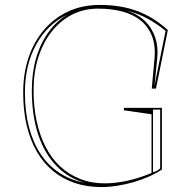

<svg xmlns="http://www.w3.org/2000/svg" viewBox="-20 -743 778 778"><path d="M482 -296V-306H636V-56Q610 -39 580 -26Q550 -13 518 -4Q486 5 453.5 10Q421 15 391 15Q332 15 283 -1.5Q234 -18 195 -50Q156 -82 129 -129Q102 -176 88 -235.5Q74 -295 74 -368Q74 -447 96.5 -512Q119 -577 160 -624Q201 -671 257.5 -697Q314 -723 384 -723Q428 -723 467 -716.5Q506 -710 539.5 -697Q573 -684 603 -665Q633 -646 660 -621L612 -384H595L606 -505Q611 -559 595.5 -597.5Q580 -636 549.5 -660.5Q519 -685 475 -696.5Q431 -708 378 -708Q319 -708 271.5 -683.5Q224 -659 189 -614.5Q154 -570 135 -509.5Q116 -449 116 -377Q116 -310 128.5 -252Q141 -194 165 -147.5Q189 -101 224 -68.5Q259 -36 304.5 -18Q350 0 404 0Q446 0 493.5 -10Q541 -20 594 -42V-280ZM324 -2Q257 -21 208.5 -71Q160 -121 134.5 -198.5Q109 -276 109 -377Q109 -448 126.5 -508Q144 -568 177 -613.5Q210 -659 254 -684Q174 -647 127.5 -564Q81 -481 81 -368Q81 -290 97.5 -227.5Q114 -165 145 -118.5Q176 -72 221 -42.5Q266 -13 324 -2ZM600 -45Q610 -48 617 -51.5Q624 -55 629 -61V-299H600ZM606 -396 651 -618Q634 -632 615.5 -644.5Q597 -657 578 -667.5Q559 -678 538 -686Q517 -694 495 -699Q538 -686 567 -658Q596 -630 609 -591Q622 -552 617 -505Z"/></svg>

Font: Kalnia Glaze Thin ExtraLight
Style: Regular
Weight: 250
Version: Version 1.110